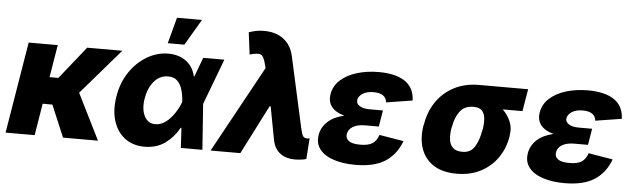

<svg xmlns="http://www.w3.org/2000/svg" viewBox="-49 -950 3772 1143"><g transform="rotate(5 1837.0 -379.0)"><path d="M274.4 -545.9 242.2 -351.6H294.9L450.2 -545.9H660.2L425.8 -274.4L562.5 0H353.5L273.4 -190.4H215.3L184.1 0H10.3L100.6 -545.9Z M840.8 11.7Q772 11.7 723.9 -24.4Q675.8 -60.5 655.5 -124.8Q635.3 -189 648.9 -272.5Q662.6 -356 705.3 -418.9Q748 -481.9 808.3 -517.3Q868.7 -552.7 935.1 -552.7Q998.5 -552.7 1041.7 -520.3Q1085 -487.8 1097.2 -431.6H1101.1L1143.6 -545.9H1270L1167 -272.9L1186.5 0H1057.6L1050.8 -119.6H1046.4Q1017.1 -64.5 965.6 -26.4Q914.1 11.7 840.8 11.7ZM1042 -272.9V-274.4Q1040 -310.5 1031 -343.3Q1022 -376 1002 -396.7Q981.9 -417.5 945.8 -417.5Q895 -417.5 861.3 -377.2Q827.6 -336.9 817.4 -274.4Q807.1 -210.4 828.1 -168.9Q849.1 -127.4 894 -127.4Q926.8 -127.4 955.8 -149.4Q984.9 -171.4 1006.8 -204.6Q1028.8 -237.8 1041.5 -271.5ZM925.8 -614.3 967.3 -770H1116.7L1024.9 -614.3Z M1739.3 9.3Q1687 9.3 1652.8 -15.9Q1618.7 -41 1607.4 -88.4L1568.8 -293H1562.5L1413.1 0H1235.4L1518.6 -517.1L1511.7 -543.9Q1501.5 -585.9 1483.9 -595Q1466.3 -604 1417 -589.8L1400.4 -721.2Q1424.8 -729.5 1446 -733.4Q1467.3 -737.3 1490.2 -737.3Q1562 -737.3 1608.2 -701.9Q1654.3 -666.5 1668.5 -600.6L1760.3 -184.6Q1768.1 -147.9 1775.6 -134.8Q1783.2 -121.6 1802.2 -121.6Q1810.5 -122.1 1816.4 -123.5L1807.6 0.5Q1796.9 4.4 1776.6 6.8Q1756.3 9.3 1739.3 9.3Z M2101.1 9.8Q2026.9 9.8 1971.2 -8.5Q1915.5 -26.9 1887.7 -62.3Q1859.9 -97.7 1868.2 -148.9Q1876 -195.3 1911.9 -228.5Q1947.8 -261.7 2010.3 -276.4Q1958.5 -290 1934.3 -320.6Q1910.2 -351.1 1917.5 -396.5Q1925.8 -446.8 1964.6 -481.7Q2003.4 -516.6 2063 -534.7Q2122.6 -552.7 2193.4 -552.7Q2294.4 -552.7 2349.9 -514.9Q2405.3 -477.1 2407.7 -401.4L2251 -376.5Q2249.5 -401.4 2230 -416Q2210.4 -430.7 2172.4 -430.7Q2131.3 -430.7 2106.9 -414.6Q2082.5 -398.4 2079.1 -377.4Q2075.2 -355.5 2096.2 -341.3Q2117.2 -327.1 2156.2 -327.1H2236.8L2226.6 -265.6L2220.7 -229.5H2139.6Q2092.8 -229.5 2065.9 -212.9Q2039.1 -196.3 2034.7 -168.9Q2030.3 -143.6 2050.3 -127.9Q2070.3 -112.3 2120.1 -112.3Q2168.5 -112.3 2192.9 -128.7Q2217.3 -145 2229 -180.2L2374.5 -155.8Q2343.3 -73.2 2278.1 -31.7Q2212.9 9.8 2101.1 9.8Z M2484.9 -258.8 2487.8 -269.5Q2500 -343.3 2540 -401.9Q2580.1 -460.4 2644.5 -494.4Q2709 -528.3 2794.4 -528.3H3086.9L3064.5 -395.5H2946.3Q2975.6 -368.2 2992.4 -329.8Q3009.3 -291.5 3002 -249L3001 -238.3Q2989.3 -166.5 2950.4 -110.6Q2911.6 -54.7 2849.6 -22.5Q2787.6 9.8 2706.5 9.8Q2620.6 9.8 2567.1 -25.4Q2513.7 -60.5 2492.9 -121.3Q2472.2 -182.1 2484.9 -258.8ZM2655.3 -269.5 2652.3 -258.8Q2646 -220.7 2649.7 -189.9Q2653.3 -159.2 2671.9 -141.1Q2690.4 -123 2728.5 -123Q2778.3 -122.6 2802.5 -162.1Q2826.7 -201.7 2835.9 -258.8L2838.9 -269.5Q2844.2 -303.7 2841.6 -332.3Q2838.9 -360.8 2823.2 -378.2Q2807.6 -395.5 2774.4 -395.5H2772.9Q2718.3 -396 2690.9 -358.4Q2663.6 -320.8 2655.3 -269.5Z M3351.1 9.8Q3276.9 9.8 3221.2 -8.5Q3165.5 -26.9 3137.7 -62.3Q3109.9 -97.7 3118.2 -148.9Q3126 -195.3 3161.9 -228.5Q3197.8 -261.7 3260.3 -276.4Q3208.5 -290 3184.3 -320.6Q3160.2 -351.1 3167.5 -396.5Q3175.8 -446.8 3214.6 -481.7Q3253.4 -516.6 3313 -534.7Q3372.6 -552.7 3443.4 -552.7Q3544.4 -552.7 3599.9 -514.9Q3655.3 -477.1 3657.7 -401.4L3501 -376.5Q3499.5 -401.4 3480 -416Q3460.4 -430.7 3422.4 -430.7Q3381.3 -430.7 3356.9 -414.6Q3332.5 -398.4 3329.1 -377.4Q3325.2 -355.5 3346.2 -341.3Q3367.2 -327.1 3406.2 -327.1H3486.8L3476.6 -265.6L3470.7 -229.5H3389.6Q3342.8 -229.5 3315.9 -212.9Q3289.1 -196.3 3284.7 -168.9Q3280.3 -143.6 3300.3 -127.9Q3320.3 -112.3 3370.1 -112.3Q3418.5 -112.3 3442.9 -128.7Q3467.3 -145 3479 -180.2L3624.5 -155.8Q3593.3 -73.2 3528.1 -31.7Q3462.9 9.8 3351.1 9.8Z"/></g></svg>

Font: Inter Extra Bold
Style: Italic
Weight: 800
Italic angle: -9.39999°
Designer: Rasmus Andersson
Foundry: rsms
Version: Version 4.000;git-3c8e0fc